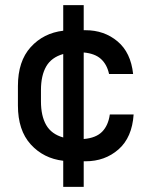

<svg xmlns="http://www.w3.org/2000/svg" viewBox="-20 -730 592 750"><path d="M502 -283Q496 -193 443 -146.5Q390 -100 314 -100H307V0H227V-102Q150 -111 100 -166Q50 -221 50 -318V-394Q50 -491 100 -546Q150 -601 227 -610V-710H307V-612H314Q387 -612 439 -568.5Q491 -525 500 -441H406Q398 -478 374.5 -499.5Q351 -521 307 -525V-187Q355 -191 379 -215.5Q403 -240 409 -283ZM227 -193V-519Q181 -506 160.5 -470.5Q140 -435 140 -378V-334Q140 -277 160.5 -241.5Q181 -206 227 -193Z"/></svg>

Font: Violet Sans
Style: Regular
Weight: 400
Designer: Calvin Waterman
Foundry: Violet Office
Version: Version 1.013